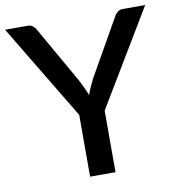

<svg xmlns="http://www.w3.org/2000/svg" viewBox="-85 -793 804 867"><g transform="rotate(-10 317.0 -360.0)"><path d="M375 -282V0H258.5V-283L-4.5 -720H98.5Q113.5 -720 122.8 -712.5Q132 -705 138 -693.5L285 -435.5Q295 -415.5 303.2 -398.2Q311.5 -381 318 -363.5Q324 -381 331.8 -398.5Q339.5 -416 349.5 -435.5L496 -693.5Q501 -703.5 510.8 -711.8Q520.5 -720 535 -720H638Z"/></g></svg>

Font: Lato 2
Style: Regular
Weight: 600
Designer: Lukasz Dziedzic with Adam Twardoch and Botio Nikoltchev
Foundry: tyPoland Lukasz Dziedzic
Version: Version 2.015; 2015-08-06; http://www.latofonts.com/